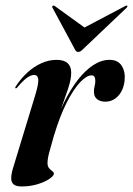

<svg xmlns="http://www.w3.org/2000/svg" viewBox="-20 -664 480 693"><path d="M36 -345.5Q35 -345.5 35 -347.2Q35 -349 37 -352.5Q56 -381.5 79.8 -403Q103.5 -424.5 130.2 -436.2Q157 -448 184 -448Q211 -448 224 -436Q237 -424 237 -402.5Q237 -384 231.5 -363.5Q226 -343 216.8 -317.8Q207.5 -292.5 196.5 -260.8Q185.5 -229 174.5 -187.5L169.5 -189.5Q187.5 -247 211 -294.2Q234.5 -341.5 261.2 -376Q288 -410.5 317 -429.2Q346 -448 375.5 -448Q406 -448 419.8 -425.8Q433.5 -403.5 429.5 -371Q426.5 -347.5 416.5 -331Q406.5 -314.5 392 -305.8Q377.5 -297 360 -297Q342 -297 330.5 -306Q319 -315 319 -333Q319 -343.5 321.5 -353.2Q324 -363 324 -372Q324 -381.5 321 -386.8Q318 -392 310 -392Q293 -392 269.5 -367.5Q246 -343 221 -294.2Q196 -245.5 174 -172Q164.5 -139 158 -115Q151.5 -91 151.5 -75.5Q151.5 -63.5 157.2 -57Q163 -50.5 168.8 -46.2Q174.5 -42 174.5 -37Q174.5 -29.5 158.5 -18.5Q142.5 -7.5 115.8 0.8Q89 9 58 9Q38 9 29.2 1.5Q20.5 -6 20.5 -20.5Q20.5 -35 26.5 -55.5L107.5 -321.5Q120 -363.5 118 -378.5Q116 -393.5 103 -393.5Q93 -393.5 79.5 -384.8Q66 -376 43.5 -350Q41.5 -347 39.8 -346Q38 -345 36 -345.5ZM309.5 -547 178 -642Q176 -643.5 174 -643.8Q172 -644 170.5 -643Q169 -642.5 168.5 -640.5Q168 -638.5 169.5 -636L250.5 -485.5Q253 -481 255.5 -478.8Q258 -476.5 262 -476.5Q266.5 -476.5 270.2 -478.8Q274 -481 278.5 -485.5L437 -636Q439 -638.5 439.8 -640.5Q440.5 -642.5 439.5 -643Q438.5 -644 436.5 -643.8Q434.5 -643.5 431.5 -642L251.5 -547Z"/></svg>

Font: Fraunces 120pt SemiBold
Style: Italic
Weight: 600
Italic angle: -16°
Version: Version 1.000;[b76b70a41]